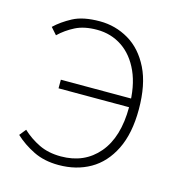

<svg xmlns="http://www.w3.org/2000/svg" viewBox="-88 -619 667 710"><g transform="rotate(15 246.0 -263.5)"><path d="M198 13Q143 13 101.5 -7.5Q60 -28 29 -57L49 -82Q78 -55 114 -37.5Q150 -20 198 -20Q288 -20 341.5 -83Q395 -146 395 -262Q395 -341 370.5 -395.5Q346 -450 303.5 -478.5Q261 -507 207 -507Q158 -507 124.5 -490Q91 -473 65 -448L42 -474Q68 -499 106.5 -519.5Q145 -540 209 -540Q269 -540 320 -510Q371 -480 401.5 -418.5Q432 -357 432 -262Q432 -170 401.5 -108.5Q371 -47 318.5 -17Q266 13 198 13ZM125 -261V-294H406V-261Z"/></g></svg>

Font: Noto Sans TC
Style: Regular
Weight: 100
Designer: Ryoko NISHIZUKA 西塚涼子 (kana, bopomofo & ideographs); Paul D. Hunt (Latin, Greek & Cyrillic); Sandoll Communications 산돌커뮤니
Foundry: Adobe
Version: Version 2.004;hotconv 1.0.118;makeotfexe 2.5.65603